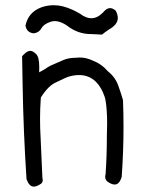

<svg xmlns="http://www.w3.org/2000/svg" viewBox="-20 -692 540 721"><path d="M106.9 8.8Q118.2 8.8 133.8 -2L135.7 -3.4Q140.6 -8.8 140.6 -16.1Q140.6 -19.5 139.2 -24.9Q135.3 -102.1 132.3 -179.2Q130.4 -210.9 130.4 -247.1Q130.4 -283.2 133.3 -325.7Q147.5 -348.1 161.4 -362.1Q175.3 -376 190.4 -382.8Q231 -402.3 234.9 -403.3Q257.3 -410.2 276.9 -410.2Q314.5 -410.2 340.8 -384.3Q360.8 -364.3 373 -328.6Q378.4 -312 380.9 -273.9Q382.3 -252.9 382.3 -228.8Q382.3 -204.6 381.3 -179.7Q381.3 -107.9 376.5 -37.6Q375 -32.2 375 -28.3Q375 -17.1 383.8 -9.8Q399.4 1 410.6 1Q418.9 1 425.5 -5.6Q432.1 -12.2 437 -27.8Q443.8 -122.1 443.8 -215.3Q443.8 -265.6 441.9 -315.9Q435.1 -339.8 426.8 -362.8Q415.5 -400.4 385.7 -423.8Q361.3 -452.1 327.6 -464.8Q303.7 -476.1 278.8 -476.1Q272.5 -476.1 265.1 -475.1H264.6Q237.3 -475.1 217 -466.1Q196.8 -457 186 -452.6Q168.9 -445.8 159.2 -439.5Q148.9 -432.1 139.6 -427.2L127 -420.4Q127.4 -437.5 127.4 -439.9Q127.4 -479.5 114.7 -489.7L114.3 -490.2Q103.5 -501 93.5 -501Q83.5 -501 71.8 -489.7Q67.4 -486.3 63 -480.5L64.9 -374Q67.9 -196.3 79.6 -19Q89.8 8.8 106.9 8.8ZM181.6 -672.4Q158.7 -672.4 136.7 -665Q85.9 -646.5 75.7 -595.7Q78.1 -583 85.2 -575.9Q92.3 -568.8 105.5 -566.9Q126.5 -568.8 136.2 -586.9Q143.6 -600.6 168.9 -609.9Q177.2 -612.8 184.8 -612.8Q192.4 -612.8 198.2 -611.3Q213.4 -607.9 230.5 -596.7Q271.5 -564 321.3 -564Q322.8 -564 324.2 -564L362.8 -562Q374.5 -571.3 388.2 -580.6Q422.4 -599.6 422.4 -624.5Q422.4 -637.2 414.6 -651.9Q403.3 -661.6 393.1 -661.6Q380.4 -661.6 366.7 -645Q366.2 -644.5 365.2 -643.6Q345.2 -623.5 322.8 -623.5Q303.7 -623.5 283.2 -638.7Q250.5 -659.2 214.8 -668.5Q197.8 -672.4 181.6 -672.4Z"/></svg>

Font: NaikaiFont
Style: Light
Weight: 300
Version: Version 1.89